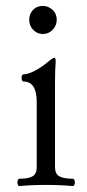

<svg xmlns="http://www.w3.org/2000/svg" viewBox="-20 -627 296 651"><path d="M39.1 -8.8Q39.1 -13.7 40.8 -17.3Q42.5 -21 45.4 -21Q76.7 -21 90.6 -29.3Q104.5 -37.6 104.5 -60.5V-281.2Q104.5 -350.6 59.6 -350.6Q56.6 -350.6 54.9 -354.2Q53.2 -357.9 53.2 -362.8Q53.2 -368.2 54.9 -371.6Q56.6 -375 59.6 -375Q74.7 -375 97.4 -386.7Q120.1 -398.4 143.6 -418Q159.2 -431.2 164.6 -431.2Q168.9 -431.2 168.9 -417.5Q166.5 -393.6 166.5 -345.2V-60.5Q166.5 -37.6 180.9 -29.3Q195.3 -21 227.1 -21Q230 -21 231.9 -17.3Q233.9 -13.7 233.9 -8.8Q233.9 -3.9 231.9 0Q230 3.9 227.1 3.9Q186.5 0 136.2 0Q85.9 0 45.4 3.9Q42.5 3.9 40.8 0.2Q39.1 -3.4 39.1 -8.8ZM125 -606.9Q143.6 -606.9 158 -593.8Q172.4 -580.6 172.4 -560.1Q172.4 -541 158.9 -526.4Q145.5 -511.7 125 -511.7Q106.4 -511.7 92.8 -525.6Q79.1 -539.6 79.1 -560.1Q79.1 -579.6 91.8 -593.3Q104.5 -606.9 125 -606.9Z"/></svg>

Font: JuniusX Light
Style: Regular
Weight: 300
Designer: Peter S. Baker
Foundry: Briery Creek Software
Version: Version 1.008